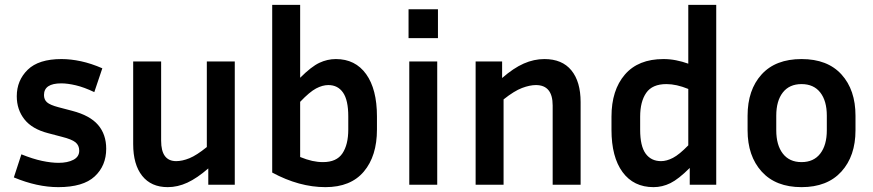

<svg xmlns="http://www.w3.org/2000/svg" viewBox="-20 -760 3590 790"><path d="M221 -90Q258 -90 282 -102.5Q306 -115 306 -140Q306 -162 290.5 -174.5Q275 -187 235 -197L178 -212Q112 -229 80.5 -269Q49 -309 49 -364Q49 -429 94 -473Q139 -517 233 -517Q271 -517 313 -508Q355 -499 401 -479L368 -381Q326 -401 292 -409Q258 -417 232 -417Q161 -417 161 -369Q161 -350 173.5 -339Q186 -328 220 -319L277 -304Q350 -285 383.5 -246Q417 -207 417 -148Q417 -78 369.5 -34Q322 10 220 10Q133 10 37 -30L68 -125Q115 -106 153 -98Q191 -90 221 -90Z M837 0V-67Q791 -27 751 -8.5Q711 10 670 10Q602 10 565 -36.5Q528 -83 528 -167V-507H643V-181Q643 -97 705 -97Q730 -97 759.5 -109Q789 -121 831 -155V-507H946V0Z M1531 -227Q1531 -118 1477 -54Q1423 10 1319 10Q1211 10 1100 -50V-740H1215V-440Q1261 -486 1294 -501.5Q1327 -517 1362 -517Q1442 -517 1486.5 -455Q1531 -393 1531 -281ZM1331 -410Q1307 -410 1280.5 -396Q1254 -382 1215 -341V-114Q1242 -103 1264.5 -98Q1287 -93 1309 -93Q1365 -93 1389 -129Q1413 -165 1413 -227V-281Q1413 -348 1391.5 -379Q1370 -410 1331 -410Z M1782 -603H1661V-722H1782ZM1779 0H1664V-507H1779Z M2185 -410Q2160 -410 2128 -398Q2096 -386 2052 -351V0H1937V-507H2046V-439Q2093 -480 2135 -498.5Q2177 -517 2220 -517Q2293 -517 2331 -470.5Q2369 -424 2369 -340V0H2254V-326Q2254 -410 2185 -410Z M2818 0V-69Q2772 -23 2738.5 -6.5Q2705 10 2669 10Q2587 10 2541.5 -52Q2496 -114 2496 -226V-280Q2496 -389 2551 -453Q2606 -517 2710 -517Q2736 -517 2761.5 -512Q2787 -507 2812 -498V-740H2927V0ZM2614 -226Q2614 -159 2636.5 -128Q2659 -97 2700 -97Q2723 -97 2749 -110.5Q2775 -124 2812 -162V-394Q2763 -414 2722 -414Q2664 -414 2639 -378Q2614 -342 2614 -280Z M3500 -284V-224Q3500 -118 3442 -54Q3384 10 3278 10Q3172 10 3114 -54Q3056 -118 3056 -224V-284Q3056 -390 3113.5 -453.5Q3171 -517 3278 -517Q3385 -517 3442.5 -453.5Q3500 -390 3500 -284ZM3382 -284Q3382 -345 3355 -379.5Q3328 -414 3278 -414Q3228 -414 3201 -379.5Q3174 -345 3174 -284V-224Q3174 -163 3201 -128Q3228 -93 3278 -93Q3328 -93 3355 -128Q3382 -163 3382 -224Z"/></svg>

Font: Inria Sans
Style: Bold
Weight: 700
Designer: Black Foundry Team
Foundry: Black Foundry
Version: Version 1.2; ttfautohint (v1.8.3)